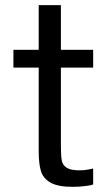

<svg xmlns="http://www.w3.org/2000/svg" viewBox="-20 -720 433 744"><path d="M216 -458V-152Q216 -115 219.5 -97.5Q223 -80 238.5 -70Q254 -60 289 -60Q313 -60 341 -67V-5Q334 -2 310.5 1Q287 4 262 4Q204 4 175.5 -12.5Q147 -29 138.5 -57.5Q130 -86 130 -133V-458H32V-527H130V-700H216V-527H341V-458Z"/></svg>

Font: Be Vietnam
Style: Regular
Weight: 400
Designer: Gabriel Lam
Foundry: TypeRant
Version: Version 4.000